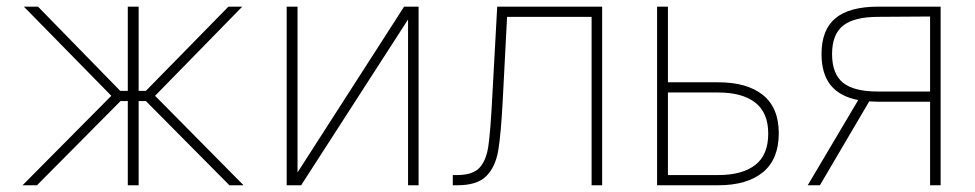

<svg xmlns="http://www.w3.org/2000/svg" viewBox="-20 -550 2894 570"><path d="M310.5 -265.6 50.8 -530.3H92.8L336.9 -280.3H359.4V-530.3H391.6V-280.3H413.1L658.2 -530.3H699.2L440.4 -265.6L703.1 0H661.1L413.1 -250H391.6V0H359.4V-250H337.9L89.8 0H46.9Z M1179.7 -530.3H1222.7V0H1191.4V-492.2L874 0H831.1V-530.3H863.3V-38.1Z M1324.2 -30.3H1336.9Q1382.8 -30.3 1403.1 -51.5Q1423.3 -72.8 1429.7 -115.5Q1436 -158.2 1441.4 -261.7L1456.1 -530.3H1767.6V0H1736.3V-500H1485.4L1472.7 -255.9Q1467.3 -150.9 1459 -102.5Q1450.7 -54.2 1423.6 -27.1Q1396.5 0 1337.9 0H1324.2Z M2292 -154.3Q2292 -77.6 2245.1 -38.8Q2198.2 0 2112.3 0H1930.7V-530.3H1962.9V-305.7H2112.3Q2198.2 -305.7 2245.1 -267.8Q2292 -230 2292 -154.3ZM2112.3 -30.3Q2183.6 -30.3 2222.2 -60.3Q2260.7 -90.3 2260.7 -153.3Q2260.7 -215.3 2222.2 -245.4Q2183.6 -275.4 2112.3 -275.4H1962.9V-30.3Z M2741.2 -248H2585.9L2560.5 -249L2414.1 0H2377.9L2527.8 -252.9Q2472.7 -263.7 2445.8 -297.4Q2418.9 -331.1 2418.9 -389.6Q2418.9 -461.4 2460.2 -495.8Q2501.5 -530.3 2587.9 -530.3H2772.5V0H2741.2ZM2585.9 -278.3H2741.2V-501L2587.9 -500Q2515.6 -500 2482.9 -473.9Q2450.2 -447.8 2450.2 -389.6Q2450.2 -330.6 2482.7 -304.4Q2515.1 -278.3 2585.9 -278.3Z"/></svg>

Font: Pretendard GOV Thin
Style: Regular
Weight: 100
Designer: Base glyphs from Inter by Rasmus Andersson; Hangeul glyphs from Noto Sans CJK(Source Han Sans) by Jang Soo-young and Kan
Foundry: Kil Hyung-jin
Version: Version 1.309